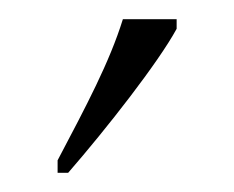

<svg xmlns="http://www.w3.org/2000/svg" viewBox="-20 -786 244 200"><path d="M40 -619V-606H51C91 -652 145 -721 164 -756V-766H108C94 -721 70 -676 40 -619Z"/></svg>

Font: Noto Serif Khmer ExtraCondensed ExtraLight
Style: Regular
Weight: 200
Width: 2
Designer: Danh Hong and the Monotype Design Team
Foundry: Monotype Imaging Inc.
Version: Version 2.004